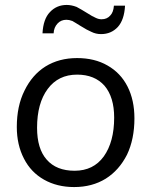

<svg xmlns="http://www.w3.org/2000/svg" viewBox="-20 -750 612 777"><path d="M280 7Q211 7 158 -23Q105 -53 77 -108Q48 -164 48 -236Q48 -321 79 -383Q110 -447 164 -481Q219 -515 292 -515Q363 -515 415 -485Q468 -455 496 -400Q524 -345 524 -271Q524 -187 494 -124Q462 -61 408 -27Q353 7 280 7ZM282 -59Q358 -59 400 -117Q442 -176 442 -274Q442 -357 403 -403Q363 -448 292 -448Q216 -448 173 -390Q130 -332 130 -233Q130 -148 169 -104Q208 -59 282 -59ZM152 -615Q155 -673 182 -701Q209 -730 250 -730Q269 -730 290 -722Q309 -712 333 -697Q353 -684 367 -678Q379 -672 391 -672Q413 -672 426 -687Q439 -700 441 -727H486Q483 -670 457 -641Q430 -612 389 -612Q368 -612 350 -621Q333 -628 306 -645Q295 -652 286.5 -657Q278 -662 273 -665Q260 -670 249 -670Q227 -670 213 -655Q198 -639 197 -615Z"/></svg>

Font: PRinguin Sans
Style: Italic
Weight: 400
Designer: Vernon Adams
Foundry: Vernon Adams
Version: ""